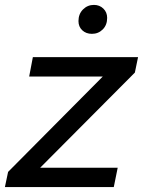

<svg xmlns="http://www.w3.org/2000/svg" viewBox="-34 -763 583 783"><path d="M-14 0 -1 -62 418 -484 437 -451H85L100 -530H529L516 -467L97 -46L77 -79H446L430 0ZM341 -625Q317 -625 301.5 -639.5Q286 -654 286 -677Q286 -706 304.5 -724.5Q323 -743 349 -743Q372 -743 387.5 -728Q403 -713 403 -690Q403 -661 385 -643Q367 -625 341 -625Z"/></svg>

Font: Montserrat Thin Medium
Style: Italic
Weight: 500
Italic angle: -11.3°
Version: Version 9.000